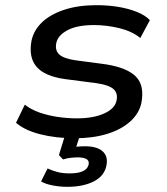

<svg xmlns="http://www.w3.org/2000/svg" viewBox="-20 -526 648 743"><path d="M270 9Q196 9 135.5 -6.5Q75 -22 42 -51L76 -121Q100 -102 133 -90.5Q166 -79 203.5 -73.5Q241 -68 277 -68Q342 -68 383.5 -87Q425 -106 431 -137Q437 -165 419.5 -181Q402 -197 354 -204L231 -220Q153 -231 121.5 -267.5Q90 -304 102 -369Q111 -410 143.5 -440.5Q176 -471 229.5 -488.5Q283 -506 354 -506Q397 -506 437 -499.5Q477 -493 509.5 -480Q542 -467 560 -448L523 -379Q491 -405 442 -417Q393 -429 344 -429Q278 -429 241 -409Q204 -389 198 -360Q192 -332 208.5 -316Q225 -300 270 -293L390 -277Q472 -264 506 -229.5Q540 -195 527 -127Q518 -86 483 -55Q448 -24 393.5 -7.5Q339 9 270 9ZM240 197Q212 197 183.5 191.5Q155 186 139 176L164 126Q184 135 203.5 140Q223 145 250 145Q282 145 300.5 136.5Q319 128 323 111Q326 96 314.5 89.5Q303 83 281 83Q270 83 255 84.5Q240 86 224 91L208 74L237 -20H295L270 58L245 48Q262 43 278.5 41.5Q295 40 310 40Q337 40 357 47.5Q377 55 387 71.5Q397 88 392 114Q384 155 343 176Q302 197 240 197Z"/></svg>

Font: Nunito Sans 7pt SemiExpanded Medium
Style: Italic
Weight: 500
Width: 6
Italic angle: -9°
Designer: Vernon Adams
Foundry: Vernon Adams
Version: Version 3.101;gftools[0.9.27]